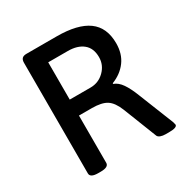

<svg xmlns="http://www.w3.org/2000/svg" viewBox="-162 -833 934 968"><g transform="rotate(-30 305.0 -349.0)"><path d="M89 -23V-667Q89 -684 97 -692Q105 -700 122 -700H298Q420 -700 480.5 -656Q541 -612 541 -520Q541 -459 510 -417Q479 -375 425 -354V-350Q451 -341 471 -312Q491 -283 510 -234L591 -31Q595 -17 595 -15Q595 2 547 2H528Q511 2 499 -2.5Q487 -7 483 -15L406 -211Q386 -261 357 -279.5Q328 -298 271 -298H196V-23Q196 2 150 2H135Q89 2 89 -23ZM317 -391Q364 -391 397.5 -424Q431 -457 431 -503Q431 -555 398.5 -581.5Q366 -608 310 -608H196V-391Z"/></g></svg>

Font: Asap-Medium
Style: Regular
Weight: 500
Designer: Pablo Cosgaya
Foundry: Omnibus-Type
Version: Version 2.000; ttfautohint (v1.8)